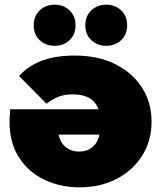

<svg xmlns="http://www.w3.org/2000/svg" viewBox="-20 -796 693 826"><path d="M322 10Q241 10 172.5 -22Q104 -54 62.5 -117.5Q21 -181 21 -273Q21 -285 22 -299.5Q23 -314 24 -326H404Q380 -390 294 -390Q257 -390 232 -380Q207 -370 180 -350L62 -469Q102 -513 160.5 -535Q219 -557 301 -557Q402 -557 476 -520Q550 -483 591 -419Q632 -355 632 -273Q632 -190 591.5 -126Q551 -62 481 -26Q411 10 322 10ZM408 -217H232Q239 -183 262.5 -163.5Q286 -144 320 -144Q355 -144 378 -163.5Q401 -183 408 -217ZM215 -599Q177 -599 151 -623Q125 -647 125 -687Q125 -727 151 -751.5Q177 -776 215 -776Q253 -776 279 -751.5Q305 -727 305 -687Q305 -647 279 -623Q253 -599 215 -599ZM437 -599Q399 -599 373 -623Q347 -647 347 -687Q347 -727 373 -751.5Q399 -776 437 -776Q475 -776 501 -751.5Q527 -727 527 -687Q527 -647 501 -623Q475 -599 437 -599Z"/></svg>

Font: Montserrat Black
Style: Regular
Weight: 900
Designer: Julieta Ulanovsky
Foundry: Julieta Ulanovsky
Version: Version 9.000; ttfautohint (v1.8.4.7-5d5b)